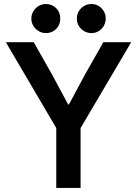

<svg xmlns="http://www.w3.org/2000/svg" viewBox="-20 -928 677 948"><path d="M257.8 -295.9 8.8 -719.7H146.5L238.3 -557.6L316.4 -412.1H320.3L398.4 -557.6L490.2 -719.7H627.9L377.9 -295.9V0H257.8ZM359.4 -835.9Q359.4 -856 369.1 -872.6Q378.9 -889.2 395.5 -898.7Q412.1 -908.2 431.6 -908.2Q450.7 -908.2 466.8 -898.7Q482.9 -889.2 492.4 -872.8Q502 -856.4 502 -836.9Q502 -816.9 492.7 -800.5Q483.4 -784.2 467.3 -774.4Q451.2 -764.6 431.6 -764.6Q412.1 -764.6 395.5 -774.2Q378.9 -783.7 369.1 -800Q359.4 -816.4 359.4 -835.9ZM134.8 -835.9Q134.8 -856 144.8 -872.6Q154.8 -889.2 171.1 -898.7Q187.5 -908.2 207 -908.2Q226.6 -908.2 242.9 -898.7Q259.3 -889.2 268.6 -872.6Q277.8 -856 277.3 -835.9Q277.8 -816.4 268.6 -800Q259.3 -783.7 242.9 -774.2Q226.6 -764.6 207 -764.6Q187.5 -764.6 171.1 -774.2Q154.8 -783.7 144.8 -800Q134.8 -816.4 134.8 -835.9Z"/></svg>

Font: Reddit Sans Chocolate SemiBold
Style: Regular
Weight: 600
Designer: Stephen Hutchings
Foundry: Reddit
Version: Version 1.011